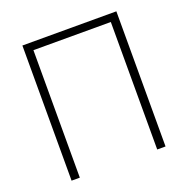

<svg xmlns="http://www.w3.org/2000/svg" viewBox="-129 -849 951 971"><g transform="rotate(-20 346.5 -363.5)"><path d="M599.1 -727.3H93.4V0H137.8V-686.1H554.3V0H599.1Z"/></g></svg>

Font: Karasuma Gothic
Style: Thin
Weight: 200
Designer: Rasmus Andersson / Ryoko Ishizuka
Foundry: rsms
Version: Version 1.00